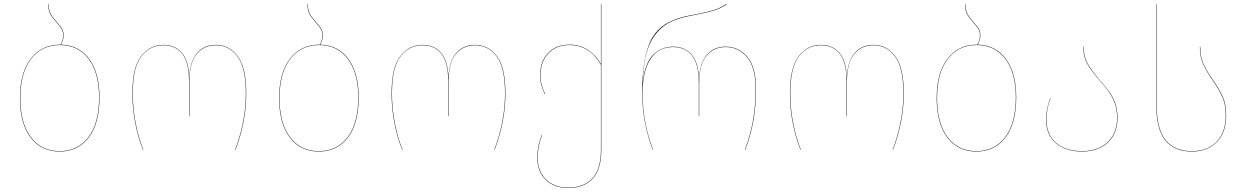

<svg xmlns="http://www.w3.org/2000/svg" viewBox="-20 -751 6250 963"><path d="M479 -262Q479 -133 425.5 -62Q372 9 279 9Q186 9 133 -62Q80 -133 80 -258Q80 -386 134.5 -456.5Q189 -527 281 -527H284Q291 -541 294 -551Q297 -561 297 -574Q297 -592 289 -605.5Q281 -619 264 -638Q243 -661 232.5 -680Q222 -699 222 -730H224Q224 -700 234.5 -681Q245 -662 266 -639Q283 -620 291 -606.5Q299 -593 299 -574Q299 -561 296 -551Q293 -541 286 -527Q376 -525 427.5 -455Q479 -385 479 -262ZM477 -262Q477 -386 424.5 -455.5Q372 -525 281 -525Q189 -525 135.5 -455Q82 -385 82 -258Q82 -134 134.5 -63.5Q187 7 279 7Q371 7 424 -63.5Q477 -134 477 -262Z M644 -283Q644 -414 688.5 -470Q733 -526 799 -526Q858 -526 892.5 -485.5Q927 -445 929 -362Q933 -444 968.5 -485Q1004 -526 1063 -526Q1129 -526 1172 -469.5Q1215 -413 1215 -283Q1215 -207 1200 -134Q1185 -61 1161 0H1159Q1183 -61 1198 -134Q1213 -207 1213 -283Q1213 -412 1171 -468Q1129 -524 1063 -524Q1003 -524 966.5 -480Q930 -436 930 -342V-168H928V-344Q928 -438 894 -481Q860 -524 799 -524Q733 -524 689.5 -469Q646 -414 646 -283Q646 -206 660.5 -132.5Q675 -59 699 0H697Q673 -59 658.5 -132.5Q644 -206 644 -283Z M1779 -262Q1779 -133 1725.5 -62Q1672 9 1579 9Q1486 9 1433 -62Q1380 -133 1380 -258Q1380 -386 1434.5 -456.5Q1489 -527 1581 -527H1584Q1591 -541 1594 -551Q1597 -561 1597 -574Q1597 -592 1589 -605.5Q1581 -619 1564 -638Q1543 -661 1532.5 -680Q1522 -699 1522 -730H1524Q1524 -700 1534.5 -681Q1545 -662 1566 -639Q1583 -620 1591 -606.5Q1599 -593 1599 -574Q1599 -561 1596 -551Q1593 -541 1586 -527Q1676 -525 1727.5 -455Q1779 -385 1779 -262ZM1777 -262Q1777 -386 1724.5 -455.5Q1672 -525 1581 -525Q1489 -525 1435.5 -455Q1382 -385 1382 -258Q1382 -134 1434.5 -63.5Q1487 7 1579 7Q1671 7 1724 -63.5Q1777 -134 1777 -262Z M1944 -283Q1944 -414 1988.5 -470Q2033 -526 2099 -526Q2158 -526 2192.5 -485.5Q2227 -445 2229 -362Q2233 -444 2268.5 -485Q2304 -526 2363 -526Q2429 -526 2472 -469.5Q2515 -413 2515 -283Q2515 -207 2500 -134Q2485 -61 2461 0H2459Q2483 -61 2498 -134Q2513 -207 2513 -283Q2513 -412 2471 -468Q2429 -524 2363 -524Q2303 -524 2266.5 -480Q2230 -436 2230 -342V-168H2228V-344Q2228 -438 2194 -481Q2160 -524 2099 -524Q2033 -524 1989.5 -469Q1946 -414 1946 -283Q1946 -206 1960.5 -132.5Q1975 -59 1999 0H1997Q1973 -59 1958.5 -132.5Q1944 -206 1944 -283Z M2996 -730V1Q2996 97 2953 144.5Q2910 192 2830 192Q2760 192 2717.5 151Q2675 110 2675 40Q2675 -21 2697 -74H2699Q2677 -21 2677 40Q2677 109 2719 149.5Q2761 190 2830 190Q2909 190 2951.5 143Q2994 96 2994 1V-426Q2937 -525 2837 -525Q2770 -525 2730.5 -483.5Q2691 -442 2691 -376Q2691 -346 2697 -324.5Q2703 -303 2715 -278H2713Q2701 -303 2695 -324.5Q2689 -346 2689 -376Q2689 -443 2729 -485Q2769 -527 2837 -527Q2888 -527 2927.5 -501.5Q2967 -476 2994 -430V-730Z M3201 -290Q3201 -435 3234 -524.5Q3267 -614 3358 -650Q3384 -661 3409.5 -667Q3435 -673 3474 -680Q3525 -690 3558.5 -700Q3592 -710 3623 -731L3625 -729Q3593 -708 3559.5 -698Q3526 -688 3475 -678Q3437 -671 3411.5 -665Q3386 -659 3359 -648Q3287 -619 3247.5 -547.5Q3208 -476 3204 -342Q3216 -437 3257 -477Q3298 -517 3356 -517Q3415 -517 3449.5 -476.5Q3484 -436 3486 -353Q3490 -435 3525.5 -476Q3561 -517 3620 -517Q3685 -517 3728.5 -465.5Q3772 -414 3772 -304Q3772 -138 3718 0H3716Q3770 -138 3770 -304Q3770 -413 3727 -464Q3684 -515 3620 -515Q3560 -515 3523.5 -471Q3487 -427 3487 -333V-168H3485V-335Q3485 -429 3451 -472Q3417 -515 3356 -515Q3282 -515 3242.5 -455Q3203 -395 3203 -284Q3203 -206 3217.5 -132.5Q3232 -59 3256 0H3254Q3230 -60 3215.5 -134Q3201 -208 3201 -290Z M3942 -283Q3942 -414 3986.5 -470Q4031 -526 4097 -526Q4156 -526 4190.5 -485.5Q4225 -445 4227 -362Q4231 -444 4266.5 -485Q4302 -526 4361 -526Q4427 -526 4470 -469.5Q4513 -413 4513 -283Q4513 -207 4498 -134Q4483 -61 4459 0H4457Q4481 -61 4496 -134Q4511 -207 4511 -283Q4511 -412 4469 -468Q4427 -524 4361 -524Q4301 -524 4264.5 -480Q4228 -436 4228 -342V-168H4226V-344Q4226 -438 4192 -481Q4158 -524 4097 -524Q4031 -524 3987.5 -469Q3944 -414 3944 -283Q3944 -206 3958.5 -132.5Q3973 -59 3997 0H3995Q3971 -59 3956.5 -132.5Q3942 -206 3942 -283Z M5077 -262Q5077 -133 5023.5 -62Q4970 9 4877 9Q4784 9 4731 -62Q4678 -133 4678 -258Q4678 -386 4732.5 -456.5Q4787 -527 4879 -527H4882Q4889 -541 4892 -551Q4895 -561 4895 -574Q4895 -592 4887 -605.5Q4879 -619 4862 -638Q4841 -661 4830.5 -680Q4820 -699 4820 -730H4822Q4822 -700 4832.5 -681Q4843 -662 4864 -639Q4881 -620 4889 -606.5Q4897 -593 4897 -574Q4897 -561 4894 -551Q4891 -541 4884 -527Q4974 -525 5025.5 -455Q5077 -385 5077 -262ZM5075 -262Q5075 -386 5022.5 -455.5Q4970 -525 4879 -525Q4787 -525 4733.5 -455Q4680 -385 4680 -258Q4680 -134 4732.5 -63.5Q4785 7 4877 7Q4969 7 5022 -63.5Q5075 -134 5075 -262Z M5496 -349Q5526 -315 5543.5 -291Q5561 -267 5573 -234Q5585 -201 5585 -160Q5585 -82 5537 -36.5Q5489 9 5407 9Q5326 9 5276.5 -32.5Q5227 -74 5227 -149Q5227 -180 5232 -204.5Q5237 -229 5247 -257H5249Q5238 -229 5233.5 -204Q5229 -179 5229 -149Q5229 -75 5277.5 -34Q5326 7 5407 7Q5488 7 5535.5 -38Q5583 -83 5583 -160Q5583 -201 5571 -233.5Q5559 -266 5542 -290Q5525 -314 5495 -348Q5454 -395 5433.5 -431Q5413 -467 5413 -517H5415Q5415 -468 5435 -432.5Q5455 -397 5496 -349Z M5780 -730H5782V-216Q5782 7 5958 7Q6037 7 6082.5 -40.5Q6128 -88 6128 -172Q6128 -226 6111.5 -263.5Q6095 -301 6062 -348Q6030 -395 6014 -430.5Q5998 -466 5998 -517H6000Q6000 -467 6015.5 -432Q6031 -397 6064 -349Q6097 -302 6113.5 -264.5Q6130 -227 6130 -172Q6130 -87 6083.5 -39Q6037 9 5958 9Q5780 9 5780 -216Z"/></svg>

Font: FiraGO Two
Style: Regular
Weight: 100
Designer: bBox Type
Foundry: bBox Type GmbH
Version: Version 1.001